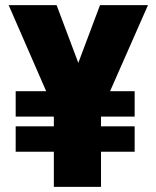

<svg xmlns="http://www.w3.org/2000/svg" viewBox="-20 -727 608 747"><path d="M284.7 -482.4 369.1 -707H555.7L408.2 -372.1H503.9V-273.4H373V-235.4H503.9V-136.7H373V0H189.5V-136.7H41V-235.4H189.5V-273.4H41V-372.1H159.7L13.7 -707H200.2Z"/></svg>

Font: Pretendard Std Black
Style: Regular
Weight: 900
Designer: Base glyphs from Inter by Rasmus Andersson; Hangeul glyphs from Noto Sans CJK(Source Han Sans) by Jang Soo-young and Kan
Foundry: Kil Hyung-jin
Version: Version 1.309